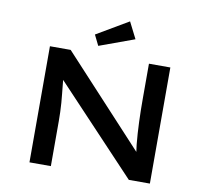

<svg xmlns="http://www.w3.org/2000/svg" viewBox="-96 -1034 1226 1140"><g transform="rotate(10 517.0 -464.0)"><path d="M154 0V-700H279L785 -153L771 -149Q766 -181 762.5 -214Q759 -247 757 -281Q755 -315 753.5 -350Q752 -385 751.5 -420Q751 -455 751 -490V-700H880V0H753L245 -539L263 -546Q266 -518 268.5 -490.5Q271 -463 274 -435.5Q277 -408 279 -381Q281 -354 282 -326Q283 -298 283 -271V0ZM436 -752 405 -815 597 -928 647 -829Z"/></g></svg>

Font: Lexend Peta Medium
Style: Regular
Weight: 500
Designer: Bonnie Shaver-Troup, Thomas Jockin
Foundry: Lexend
Version: Version 1.007